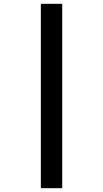

<svg xmlns="http://www.w3.org/2000/svg" viewBox="-20 -843 540 1006"><path d="M194 143V-823H306V143Z"/></svg>

Font: Zed Mono
Style: Bold
Weight: 700
Monospace: yes
Designer: Belleve Invis
Foundry: Belleve Invis
Version: Version 1.0.0; ttfautohint (v1.8.4)